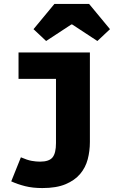

<svg xmlns="http://www.w3.org/2000/svg" viewBox="-20 -766 640 974"><path d="M195 188Q146 188 108 178.5Q70 169 37 154L86 32Q118 46 140.5 50Q163 54 183 54Q229 54 246.5 32.5Q264 11 264 -40V-366H74V-500H436V-46Q436 0 425 42Q414 84 386.5 116.5Q359 149 312.5 168.5Q266 188 195 188ZM214 -558 150 -618 256 -746H432L538 -618L474 -558L346 -642H342Z"/></svg>

Font: Source Code Pro Black
Style: Regular
Weight: 900
Monospace: yes
Designer: Paul D. Hunt, Teo Tuominen
Foundry: Adobe Systems Incorporated
Version: Version 2.030;PS 1.000;hotconv 16.6.51;makeotf.lib2.5.65220